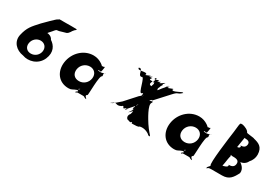

<svg xmlns="http://www.w3.org/2000/svg" viewBox="31 -1616 3609 2539"><g transform="rotate(30 1836.0 -346.5)"><path d="M691 -689C704 -700 731 -716 693 -716C627 -716 621 -718 544 -716H447C449 -713 432 -706 427 -702C416 -702 283 -568 260 -544C170 -445 128 -403 99 -276C74 -165 155 -76 271 -60C360 -26 498 -55 553 -180C605 -301 551 -382 485 -424C467 -465 423 -478 399 -478C395 -478 456 -542 454 -542C452 -542 458 -548 469 -560C481 -572 479 -571 490 -574C496 -574 510 -577 520 -578C543 -583 572 -595 617 -606C657 -624 660 -659 691 -689ZM253 -239C262 -302 315 -348 374 -348C434 -348 476 -302 467 -239C458 -178 406 -133 344 -133C282 -133 244 -178 253 -239Z M786 -256C765 -106 853 15 1003 15C1056 15 1052 -1 1122 -26C1141 -34 1105 -45 1146 -53C1155 -53 1107 -55 1145 -55C1149 -47 1099 -30 1135 -19C1144 -19 1097 -18 1135 -18C1143 -8 1087 9 1118 14C1127 14 1083 16 1121 16C1136 11 1105 4 1153 4H1225C1251 4 1233 14 1278 23C1287 23 1242 22 1280 22C1280 12 1228 -16 1269 -34C1278 -34 1274 -344 1312 -344C1324 -362 1291 -389 1339 -399C1348 -399 1299 -400 1337 -400C1336 -391 1260 -381 1280 -381C1280 -381 1220 -383 1227 -386C1239 -395 1225 -404 1221 -402C1220 -395 1219 -393 1240 -393C1265 -389 1270 -377 1278 -431C1285 -482 1285 -471 1266 -463C1244 -463 1246 -464 1245 -458C1241 -460 1234 -472 1209 -488C1174 -511 1131 -528 1079 -528C929 -528 807 -406 786 -256ZM974 -256C984 -327 1044 -377 1111 -377C1177 -377 1223 -327 1213 -256C1203 -186 1146 -136 1077 -136C1005 -136 964 -186 974 -256Z M2157 -105C2130 -147 2016 -325 2055 -368C2088 -421 1989 -352 2022 -393C2058 -438 1980 -349 2022 -390C2067 -435 2013 -362 2061 -415C2100 -458 2189 -555 2228 -598C2300 -677 2280 -625 2349 -687C2391 -726 2309 -646 2348 -689C2355 -717 2212 -615 2206 -658C2245 -701 2107 -615 2146 -658C2180 -701 2088 -619 2127 -666C2166 -709 2082 -623 2123 -664C2163 -705 2079 -604 2114 -643C2153 -686 2036 -555 2075 -598C2092 -616 1988 -492 2016 -512C2055 -555 1983 -467 2019 -512C2072 -576 2002 -532 2046 -608C2085 -651 2013 -575 2048 -621C2093 -679 2026 -623 2076 -676C2115 -719 2035 -635 2074 -678C2103 -712 1994 -615 2015 -658C2054 -701 1950 -615 1989 -658C2010 -701 1905 -626 1936 -678C1975 -721 1895 -633 1934 -676C1982 -709 1909 -596 1946 -621C1985 -664 1906 -567 1945 -610C1980 -622 1901 -495 1945 -517C1984 -560 1909 -475 1948 -518C1983 -583 1889 -532 1914 -600C1953 -643 1851 -598 1888 -643C1926 -689 1843 -617 1885 -664C1924 -707 1844 -623 1883 -666C1919 -705 1825 -616 1860 -658C1897 -702 1765 -615 1804 -658C1799 -701 1665 -631 1676 -689C1715 -732 1635 -643 1674 -686C1741 -714 1706 -590 1767 -598C1806 -641 1839 -371 1878 -414C1923 -448 1864 -345 1909 -390C1951 -431 1873 -348 1909 -393C1943 -434 1841 -335 1872 -369L1711 -191C1718 -199 1586 -76 1593 -104C1632 -147 1551 -62 1593 -101C1661 -163 1647 -89 1731 -132C1770 -175 1749 -89 1788 -132C1832 -175 1765 -84 1806 -124C1845 -167 1771 -82 1810 -125C1849 -172 1776 -98 1820 -146C1859 -189 1818 -145 1857 -188C1917 -253 1860 -200 1911 -262C1948 -307 1866 -222 1908 -262C1935 -288 1849 -162 1884 -178C1923 -221 1844 -127 1883 -170C1920 -195 1826 -81 1855 -115C1894 -158 1818 -69 1857 -112C1907 -165 1937 -177 1930 -177C1905 -177 1929 -176 1915 -160C1919 -144 1946 -133 1956 -140C1958 -156 1959 -159 1943 -159C1918 -169 1912 -196 1912 -198C1910 -182 1911 -192 1901 -208C1895 -253 1896 -291 1867 -311C1843 -311 1841 -310 1865 -266C1898 -203 1910 -166 1887 -101C1849 -59 1877 -15 1901 -15C1927 -11 1932 2 1944 -9C1958 -24 1960 -23 1958 -9C1958 3 1972 -1 1994 -1C2010 -1 2070 -2 2072 -17C2120 -32 2181 -15 2220 15C2230 30 2233 28 2258 28C2254 12 2208 -26 2157 -105Z M2400 -256C2379 -106 2467 15 2617 15C2670 15 2666 -1 2736 -26C2755 -34 2719 -45 2760 -53C2769 -53 2721 -55 2759 -55C2763 -47 2713 -30 2749 -19C2758 -19 2711 -18 2749 -18C2757 -8 2701 9 2732 14C2741 14 2697 16 2735 16C2750 11 2719 4 2767 4H2839C2865 4 2847 14 2892 23C2901 23 2856 22 2894 22C2894 12 2842 -16 2883 -34C2892 -34 2888 -344 2926 -344C2938 -362 2905 -389 2953 -399C2962 -399 2913 -400 2951 -400C2950 -391 2874 -381 2894 -381C2894 -381 2834 -383 2841 -386C2853 -395 2839 -404 2835 -402C2834 -395 2833 -393 2854 -393C2879 -389 2884 -377 2892 -431C2899 -482 2899 -471 2880 -463C2858 -463 2860 -464 2859 -458C2855 -460 2848 -472 2823 -488C2788 -511 2745 -528 2693 -528C2543 -528 2421 -406 2400 -256ZM2588 -256C2598 -327 2658 -377 2725 -377C2791 -377 2837 -327 2827 -256C2817 -186 2760 -136 2691 -136C2619 -136 2578 -186 2588 -256Z M3188 -578C3176 -493 3114 -40 3146 -40C3143 -22 3096 6 3118 16C3118 16 3087 18 3119 18C3130 8 3128 -2 3178 -2H3340C3449 -2 3488 -62 3532 -148C3542 -222 3481 -260 3462 -276C3452 -280 3424 -276 3424 -276H3458C3503 -278 3544 -307 3559 -343C3594 -381 3612 -426 3612 -474C3609 -595 3539 -617 3462 -636C3467 -642 3344 -650 3345 -658C3332 -691 3283 -711 3244 -721H3215C3197 -711 3202 -681 3188 -578ZM3350 -576C3350 -578 3348 -582 3349 -583C3349 -583 3345 -582 3347 -582C3349 -580 3355 -580 3359 -580C3411 -580 3435 -564 3432 -526C3426 -482 3397 -467 3345 -467C3363 -467 3366 -462 3364 -449C3360 -435 3345 -429 3326 -428C3328 -441 3349 -576 3350 -576ZM3290 -165C3293 -185 3305 -272 3311 -272C3312 -281 3304 -298 3306 -302C3306 -302 3299 -299 3305 -299C3308 -295 3318 -291 3333 -291H3352C3408 -291 3438 -274 3431 -225C3425 -184 3396 -167 3340 -167C3359 -167 3349 -161 3347 -145C3336 -131 3304 -121 3280 -117V-115C3280 -119 3286 -136 3290 -165Z"/></g></svg>

Font: Hussar Przerywany
Style: Obl
Weight: 400
Foundry: Cannot Into Space Fonts
Version: Version 0.982